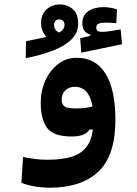

<svg xmlns="http://www.w3.org/2000/svg" viewBox="-20 -620 626 879"><path d="M208 239.3Q173.3 239.3 138.4 233.4Q103.5 227.5 78.1 216.8L85.4 98.6Q114.3 104.5 140.4 107.9Q166.5 111.3 199.2 111.3Q265.6 111.3 312.3 96.2Q358.9 81.1 383.3 41.5Q407.7 2 407.7 -70.3Q407.7 -131.8 395.5 -164.8Q383.3 -197.8 364.3 -210.2Q345.2 -222.7 324.7 -222.7Q294.9 -222.7 278.6 -205.8Q262.2 -189 262.2 -163.1Q262.2 -143.6 274.4 -133.5Q286.6 -123.5 328.6 -123.5Q360.8 -123.5 387.7 -128.9Q414.6 -134.3 453.1 -143.6L446.8 -26.9H389.6Q381.3 -12.2 361.8 -3.7Q342.3 4.9 307.1 4.9Q225.6 4.9 196 -34.2Q166.5 -73.2 166.5 -149.9Q166.5 -204.1 187.5 -251Q208.5 -297.9 245.8 -326.7Q283.2 -355.5 332 -355.5Q418.5 -355.5 463.4 -282.2Q508.3 -209 508.3 -71.8Q508.3 92.3 430.4 165.8Q352.5 239.3 208 239.3ZM352.1 -378.9 347.2 -444.8 423.8 -463.4 419.4 -426.3 393.1 -450.7V-461.4Q356.9 -472.2 356.9 -513.2Q356.9 -550.8 384.5 -569.1Q412.1 -587.4 455.6 -587.4Q470.7 -587.4 487.8 -584.2Q504.9 -581.1 515.6 -576.7L512.2 -513.7Q502 -514.6 490.2 -515.6Q478.5 -516.6 470.7 -516.6Q444.8 -516.6 432.9 -512.2Q420.9 -507.8 420.9 -494.1Q420.9 -481.4 427.7 -477.8Q434.6 -474.1 449.2 -474.1Q463.4 -474.1 488 -478Q512.7 -481.9 532.2 -485.4L538.6 -417.5ZM97.7 -353.5 99.1 -431.2Q175.3 -445.8 212.9 -457Q250.5 -468.3 262.9 -479.5Q275.4 -490.7 275.4 -505.4Q275.4 -516.6 269.5 -523.9Q263.7 -531.2 252 -531.2Q239.7 -531.2 233.6 -523.9Q227.5 -516.6 227.5 -505.4Q227.5 -491.2 235.8 -481.9Q244.1 -472.7 259.3 -466.3L210.9 -435.5Q194.8 -446.3 181.4 -465.8Q168 -485.4 168 -514.2Q168 -554.7 193.1 -577.1Q218.3 -599.6 253.9 -599.6Q289.1 -599.6 313.5 -577.9Q337.9 -556.2 337.9 -511.7Q337.9 -469.7 306.6 -439.2Q275.4 -408.7 220.9 -387.9Q166.5 -367.2 97.7 -353.5Z"/></svg>

Font: Cascadia Mono
Style: Regular
Weight: 400
Monospace: yes
Designer: Aaron Bell
Foundry: Saja Typeworks
Version: Version 2404.023